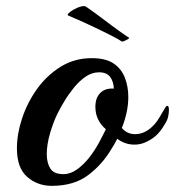

<svg xmlns="http://www.w3.org/2000/svg" viewBox="-20 -596 569 624"><path d="M148 8Q102 8 68.5 -21Q35 -50 35 -114Q35 -161 52 -212Q69 -263 100.5 -307Q132 -351 177 -379Q222 -407 278 -407Q324 -407 349.5 -389.5Q375 -372 386 -343Q397 -314 397 -281Q397 -256 391.5 -230.5Q386 -205 376 -180Q393 -160 419 -160Q447 -160 471 -181Q485 -193 496.5 -211.5Q508 -230 517 -246Q520 -252 524 -252Q529 -252 529 -238Q529 -229 526.5 -217Q524 -205 516 -193Q501 -167 485 -153.5Q469 -140 449 -132Q434 -126 417 -126Q386 -126 361 -145Q353 -128 341 -110Q312 -61 266 -26.5Q220 8 148 8ZM186 -30Q209 -30 230.5 -45.5Q252 -61 270 -84Q288 -107 301.5 -132Q315 -157 324 -176Q290 -205 290 -249Q290 -278 306 -294Q322 -310 350 -308Q349 -331 338 -346Q327 -361 302 -361Q279 -361 258.5 -347Q238 -333 220.5 -311.5Q203 -290 189.5 -267.5Q176 -245 167 -227Q154 -201 143 -164Q132 -127 132 -95Q132 -67 143.5 -48.5Q155 -30 186 -30ZM376 -461Q368 -467 340.5 -481Q313 -495 276 -512.5Q239 -530 203 -545Q197 -547 203 -553Q209 -559 220.5 -565.5Q232 -572 243.5 -575Q255 -578 260 -574Q285 -557 314.5 -534.5Q344 -512 368.5 -494.5Q393 -477 400 -473Q401 -471 390 -465.5Q379 -460 376 -461Z"/></svg>

Font: Playball
Style: Regular
Weight: 400
Designer: Robert E. Leuschke
Foundry: Robert E. Leuschke
Version: Version 1.010